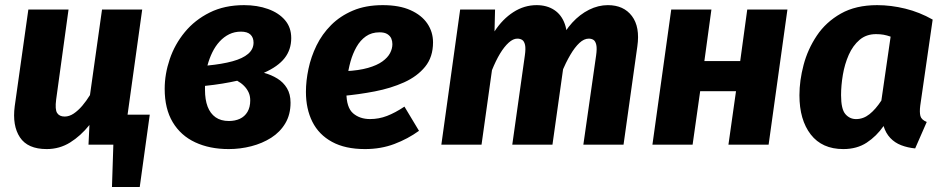

<svg xmlns="http://www.w3.org/2000/svg" viewBox="-20 -569 3711 755"><path d="M390.3 -118.2H568.9L529.5 166.3H420.3L425.7 0H388.1ZM163.6 17.2Q89 17.2 58.4 -28.9Q27.9 -75 37.9 -151.3L91.5 -531.6H249.5L200.8 -177.5Q195.7 -138.4 204.7 -124.6Q213.6 -110.7 234.3 -110.7Q252.3 -110.7 269.8 -122.4Q287.2 -134.1 303.5 -153.1Q319.7 -172.2 333.8 -195.1L381.2 -531.6H539.2L465.2 0H328L331.7 -77.5Q297.3 -34.6 255.7 -8.7Q214 17.2 163.6 17.2Z M939.7 -548.8Q991.8 -548.8 1034 -533.6Q1076.1 -518.5 1100.7 -489.8Q1125.2 -461.2 1125.2 -419.3Q1125.2 -373.7 1099.2 -340.5Q1073.3 -307.3 1017.8 -282.7Q1047.1 -274.7 1070.7 -260.1Q1094.3 -245.6 1108.4 -222.2Q1122.5 -198.9 1122.5 -165.4Q1122.5 -118.4 1101.9 -84Q1081.3 -49.5 1046.4 -27.3Q1011.5 -5.1 968.2 6Q924.8 17.2 879.6 17.2Q804.5 17.2 747.7 -9.3Q690.8 -35.7 659.2 -88.5Q627.6 -141.3 627.6 -219.5Q627.6 -277.7 647.4 -336.2Q667.1 -394.7 706.7 -442.7Q746.2 -490.7 804.5 -519.7Q862.7 -548.8 939.7 -548.8ZM912.7 -251.5Q885.5 -245.4 853.8 -240.2Q822.2 -235 786.1 -231.3Q786.1 -227.6 786.1 -223.8Q786.1 -220 786.1 -215.6Q786.1 -177 796.4 -149.8Q806.8 -122.6 827.6 -107.9Q848.4 -93.2 880.2 -93.2Q904.2 -93.2 923.2 -101.9Q942.2 -110.7 953.1 -129Q964 -147.4 964 -174.2Q964 -192.3 957.3 -206.4Q950.6 -220.5 939.2 -231.8Q927.8 -243.2 912.7 -251.5ZM927.4 -444.6Q902.5 -444.6 881.4 -434.4Q860.4 -424.1 843.6 -405.8Q826.8 -387.5 814.9 -363.2Q803 -338.8 795.7 -311.3Q853.7 -316.9 894.1 -328Q934.5 -339 955.8 -357.3Q977 -375.6 977 -401.5Q977 -421.5 964.8 -433.1Q952.6 -444.6 927.4 -444.6Z M1485.2 -548.8Q1550.3 -548.8 1594.1 -529.1Q1638 -509.5 1660.4 -476.4Q1682.8 -443.3 1682.8 -402.4Q1682.8 -344.7 1651.7 -306.6Q1620.6 -268.4 1568.8 -245.1Q1517 -221.8 1453.8 -209.6Q1390.6 -197.4 1326.8 -191.7L1339 -289.1Q1391.5 -291.8 1427 -302Q1462.4 -312.1 1483.5 -327.3Q1504.6 -342.5 1513.8 -360.1Q1523 -377.8 1523 -395.5Q1523 -407.2 1518.7 -417.5Q1514.3 -427.7 1503.3 -434.8Q1492.4 -441.9 1472.5 -441.9Q1441.3 -441.9 1418.9 -426.2Q1396.6 -410.5 1381.8 -384.3Q1367 -358.1 1358.2 -326.7Q1349.5 -295.2 1345.8 -263.6Q1342.1 -232 1342.1 -205.9Q1342.1 -146.2 1368.4 -123.5Q1394.7 -100.8 1435.3 -100.8Q1469.7 -100.8 1501.7 -113.1Q1533.8 -125.4 1570.4 -149.8L1627.6 -54.6Q1584 -23 1531 -2.9Q1478 17.2 1415.2 17.2Q1337.5 17.2 1285.7 -11.1Q1233.9 -39.3 1208.4 -90Q1183 -140.6 1183 -207.9Q1183 -250.9 1193 -298.2Q1202.9 -345.5 1224.7 -390.2Q1246.5 -434.8 1282.1 -470.5Q1317.6 -506.1 1367.8 -527.4Q1418 -548.8 1485.2 -548.8Z M2090.1 -548.8Q2130.6 -548.8 2159.4 -529.8Q2188.3 -510.8 2201.1 -474.4Q2214 -438.1 2206.7 -385.7L2152.4 0H1994.4L2043.8 -350.4Q2047.8 -378.1 2044.6 -392.5Q2041.3 -407 2033.3 -412.1Q2025.3 -417.1 2014.1 -417.1Q1997.8 -417.1 1980.3 -401.3Q1962.8 -385.5 1946.2 -358.1Q1929.7 -330.6 1914.6 -293.2L1873.5 0H1715.5L1789.5 -531.6H1926.7L1924.6 -445.5Q1956 -493.9 1998.7 -521.3Q2041.3 -548.8 2090.1 -548.8ZM2370.3 -548.8Q2432.5 -548.8 2464.9 -505.9Q2497.2 -463 2486.2 -386.7L2431.9 0H2273.9L2324 -350.4Q2328 -378.1 2324.8 -392.5Q2321.5 -407 2313.8 -412.1Q2306.2 -417.1 2295 -417.1Q2276.7 -417.1 2258.4 -400.1Q2240.2 -383.1 2222.7 -353.3Q2205.2 -323.4 2188.4 -284.1L2180.1 -403.3Q2200.3 -447.2 2230.2 -479.9Q2260.2 -512.6 2296.4 -530.7Q2332.7 -548.8 2370.3 -548.8Z M3002.4 0H2844.4L2874.2 -210.5H2733.3L2703.5 0H2545.5L2619.5 -531.6H2777.5L2749.8 -328.8H2890.7L2918.4 -531.6H3076.4Z M3429.3 -548.8Q3483.6 -548.8 3539.8 -535Q3596 -521.2 3647.5 -492L3598.7 -153.8Q3595.4 -127.8 3599.3 -112.9Q3603.1 -98.1 3624.2 -89.4L3578.7 14.6Q3549.5 11.9 3523.9 2.1Q3498.4 -7.7 3480.7 -26.6Q3463 -45.4 3454.5 -73.4Q3426.7 -33.4 3388.2 -8.1Q3349.7 17.2 3296.2 17.2Q3212.6 17.2 3168.1 -40.2Q3123.6 -97.7 3123.6 -194.6Q3123.6 -251.8 3139.9 -313.6Q3156.2 -375.4 3192 -428.9Q3227.8 -482.4 3286.5 -515.6Q3345.2 -548.8 3429.3 -548.8ZM3424.8 -434.8Q3386.6 -434.8 3360.2 -412.4Q3333.8 -389.9 3317.6 -353.5Q3301.5 -317 3294.4 -275Q3287.3 -233 3287.3 -194.9Q3287.3 -139.9 3304.3 -120.3Q3321.3 -100.7 3346.4 -100.7Q3374.8 -100.7 3399 -119.9Q3423.2 -139.1 3445.8 -173.6L3482.2 -424.9Q3467.7 -430 3454.7 -432.4Q3441.7 -434.8 3424.8 -434.8Z"/></svg>

Font: Fira Sans Variable
Style: Italic
Weight: 397
Italic angle: -8°
Designer: Carrois Corporate & Edenspiekermann AG
Foundry: Carrois Corporate GbR & Edenspiekermann AG
Version: Version 4.202